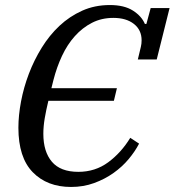

<svg xmlns="http://www.w3.org/2000/svg" viewBox="-20 -730 693 762"><path d="M262 12Q167 12 110 -46.5Q53 -105 53 -223Q53 -272 63.5 -327.5Q74 -383 94.5 -437Q115 -491 145.5 -540.5Q176 -590 216 -627.5Q256 -665 306 -687.5Q356 -710 416 -710Q473 -710 507.5 -688Q542 -666 555 -635H561L578 -698H653L602 -494H527L539 -544Q542 -556 542 -570Q542 -611 511.5 -635Q481 -659 430 -659Q383 -659 345 -639.5Q307 -620 277 -586.5Q247 -553 226 -508Q205 -463 192 -412L184 -380H444L432 -330H172Q163 -293 157.5 -260.5Q152 -228 152 -199Q152 -128 186 -88Q220 -48 291 -48Q358 -48 409.5 -86Q461 -124 497 -183L532 -160Q516 -129 490.5 -98.5Q465 -68 430.5 -43.5Q396 -19 353.5 -3.5Q311 12 262 12Z"/></svg>

Font: IBM Plex Serif Text
Style: Italic
Weight: 450
Italic angle: -14°
Designer: Mike Abbink, Paul van der Laan, Pieter van Rosmalen
Foundry: Bold Monday
Version: Version 3.001